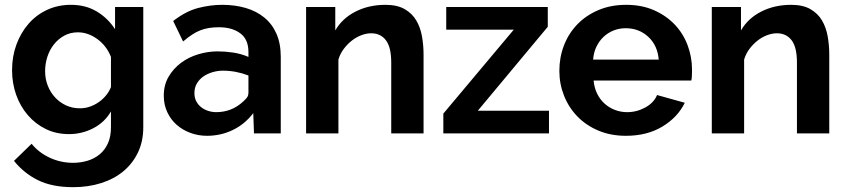

<svg xmlns="http://www.w3.org/2000/svg" viewBox="-20 -553 3514 796"><path d="M266 3Q213 3 170 -18Q127 -39 95.5 -75.5Q64 -112 47 -160Q30 -208 30 -262Q30 -319 48 -368Q66 -417 98 -454Q130 -491 175 -512Q220 -533 274 -533Q335 -533 381 -505.5Q427 -478 457 -432V-524H574V-25Q574 33 552 79Q530 125 491.5 157Q453 189 399.5 206Q346 223 283 223Q197 223 138.5 194.5Q80 166 38 114L111 43Q141 80 186.5 101Q232 122 283 122Q314 122 342.5 113.5Q371 105 393 87Q415 69 427.5 41Q440 13 440 -25V-91Q414 -46 367 -21.5Q320 3 266 3ZM311 -104Q333 -104 353 -111Q373 -118 390 -130Q407 -142 420 -158Q433 -174 440 -192V-317Q422 -363 383.5 -391Q345 -419 303 -419Q272 -419 247 -405.5Q222 -392 204 -369.5Q186 -347 176.5 -318Q167 -289 167 -258Q167 -226 178 -198Q189 -170 208.5 -149Q228 -128 254 -116Q280 -104 311 -104Z M838 10Q802 10 769.5 -2Q737 -14 712.5 -35.5Q688 -57 673.5 -88Q659 -119 659 -156Q659 -201 679 -235Q699 -269 730.5 -292.5Q762 -316 802 -328Q842 -340 882 -340Q914 -340 947 -335Q980 -330 1010 -317V-337Q1010 -390 976 -415Q942 -440 888 -440Q865 -440 846.5 -437Q828 -434 811 -427.5Q794 -421 776.5 -409.5Q759 -398 739 -381L698 -466Q751 -507 802 -520Q853 -533 901 -533Q954 -533 998.5 -520Q1043 -507 1075.5 -480.5Q1108 -454 1126 -413.5Q1144 -373 1144 -317V0H1033L1030 -84Q995 -38 945 -14Q895 10 838 10ZM876 -88Q941 -88 988 -132Q997 -140 1003.5 -148Q1010 -156 1010 -170V-240Q958 -260 904 -260Q883 -260 862 -254Q841 -248 824 -236.5Q807 -225 796.5 -207.5Q786 -190 786 -167Q786 -148 793.5 -133.5Q801 -119 813.5 -109Q826 -99 842.5 -93.5Q859 -88 876 -88Z M1736 0H1602V-294Q1602 -357 1580 -386Q1558 -415 1519 -415Q1499 -415 1478 -407Q1457 -399 1438.5 -384.5Q1420 -370 1405 -350Q1390 -330 1383 -306V0H1249V-524H1370V-427Q1399 -477 1454 -505Q1509 -533 1578 -533Q1627 -533 1658 -515Q1689 -497 1706 -468Q1723 -439 1729.5 -402Q1736 -365 1736 -327Z M1818 -82 2110 -430H1830V-524H2251V-442L1961 -94H2256V0H1818Z M2575 10Q2512 10 2461 -11.5Q2410 -33 2374 -70Q2338 -107 2318.5 -156Q2299 -205 2299 -259Q2299 -315 2318 -364.5Q2337 -414 2373 -451.5Q2409 -489 2460.5 -511Q2512 -533 2576 -533Q2640 -533 2690.5 -511Q2741 -489 2776.5 -452Q2812 -415 2830.5 -366Q2849 -317 2849 -264Q2849 -251 2848.5 -239Q2848 -227 2846 -219H2441Q2444 -188 2456 -164Q2468 -140 2487 -123Q2506 -106 2530 -97Q2554 -88 2580 -88Q2620 -88 2655.5 -107.5Q2691 -127 2704 -159L2819 -127Q2790 -67 2726.5 -28.5Q2663 10 2575 10ZM2711 -306Q2706 -365 2667.5 -400.5Q2629 -436 2574 -436Q2547 -436 2523.5 -426.5Q2500 -417 2482 -400Q2464 -383 2452.5 -359Q2441 -335 2439 -306Z M3418 0H3284V-294Q3284 -357 3262 -386Q3240 -415 3201 -415Q3181 -415 3160 -407Q3139 -399 3120.5 -384.5Q3102 -370 3087 -350Q3072 -330 3065 -306V0H2931V-524H3052V-427Q3081 -477 3136 -505Q3191 -533 3260 -533Q3309 -533 3340 -515Q3371 -497 3388 -468Q3405 -439 3411.5 -402Q3418 -365 3418 -327Z"/></svg>

Font: IngvarSans
Style: Bold
Weight: 700
Version: Version 3.000